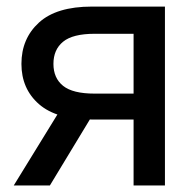

<svg xmlns="http://www.w3.org/2000/svg" viewBox="-20 -566 598 586"><path d="M483.4 0H387.7V-462.9H269Q202.1 -462.9 172.6 -438.7Q143.1 -414.6 143.1 -371.1Q143.1 -327.6 172.6 -304Q202.1 -280.3 268.6 -280.3H428.2V-201.2H261.2Q152.8 -201.2 99.1 -248Q45.4 -294.9 45.4 -371.1Q45.4 -448.2 98.9 -497.1Q152.3 -545.9 260.3 -545.9H483.4ZM132.3 0H22L174.3 -247.6H282.2Z"/></svg>

Font: Inter Cardless
Style: Regular
Weight: 400
Designer: Rasmus Andersson
Foundry: rsms
Version: Version 4.001;git-9221beed3